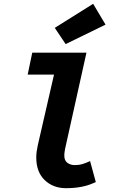

<svg xmlns="http://www.w3.org/2000/svg" viewBox="-20 -974 640 1006"><path d="M326 12Q258 12 214 -30.5Q170 -73 170 -149Q170 -164 172 -179.5Q174 -195 178 -213L263 -583H125L149 -698H433L321 -194Q320 -187 318.5 -178.5Q317 -170 317 -158Q317 -133 333 -121Q349 -109 372 -109Q394 -109 411 -114Q428 -119 452 -130L482 -20Q443 -2 406 5Q369 12 326 12ZM324 -743 267 -828 468 -954 533 -845Z"/></svg>

Font: Source Code Pro ExtraLight ExtraBold
Style: Italic
Weight: 800
Italic angle: -11°
Monospace: yes
Version: Version 1.016;hotconv 1.0.116;makeotfexe 2.5.65601